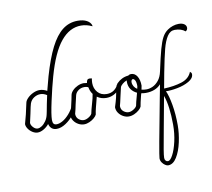

<svg xmlns="http://www.w3.org/2000/svg" viewBox="-151 -1233 2193 1984"><g transform="rotate(-10 946.0 -241.0)"><path d="M932 -984V-975Q875 -1003 816 -1003Q695 -1003 602.5 -890Q510 -777 442 -534Q413 -431 382 -289.5Q351 -148 351 -94Q351 -69 360 -55.5Q369 -42 392 -42Q420 -42 455 -61.5Q490 -81 524.5 -120Q559 -159 585 -214Q599 -214 599 -190Q599 -153 565 -107Q531 -61 481 -28Q431 5 385 5Q353 5 333 -12Q313 -29 305 -60Q282 -31 248.5 -11.5Q215 8 185 8Q158 8 131 -9Q104 -26 87 -51.5Q70 -77 70 -101Q95 -185 122 -316Q126 -338 150.5 -363Q175 -388 210 -404.5Q245 -421 278 -421Q316 -421 356 -399Q375 -476 395 -546Q447 -726 504 -838Q561 -950 630.5 -1004Q700 -1058 790 -1058Q848 -1058 885.5 -1037.5Q923 -1017 932 -984ZM314 -192Q326 -260 347 -356Q313 -378 279 -378Q244 -378 212 -357.5Q180 -337 167 -300Q160 -280 144 -198Q134 -148 123 -104Q123 -81 145 -57Q167 -33 192 -33Q212 -33 235.5 -48.5Q259 -64 279.5 -93.5Q300 -123 308 -163Z M1096 -333Q1096 -308 1076 -281.5Q1056 -255 1021.5 -238Q987 -221 946 -221Q891 -221 849 -251Q843 -222 834 -192Q831 -181 821 -141.5Q811 -102 807 -71Q800 -55 779 -36.5Q758 -18 729 -5Q700 8 672 8Q641 8 612 -8Q583 -24 564.5 -51Q546 -78 546 -111Q560 -153 569 -190Q578 -227 586 -265L596 -315Q601 -338 623 -360.5Q645 -383 676.5 -397.5Q708 -412 740 -412Q752 -412 774 -408Q777 -431 784.5 -440Q792 -449 809 -449Q819 -449 832 -446Q827 -418 827 -398Q827 -340 862 -300Q897 -260 957 -260Q1002 -260 1034.5 -284Q1067 -308 1086 -353Q1096 -350 1096 -333ZM786 -179Q806 -246 812 -287Q790 -315 782 -355Q782 -359 780.5 -361.5Q779 -364 774 -365Q759 -371 740 -371Q703 -371 676 -351Q649 -331 642 -303Q639 -291 620 -209Q611 -161 598 -114Q598 -77 623 -56.5Q648 -36 676 -36Q700 -36 727.5 -53Q755 -70 763 -88Q771 -128 786 -179Z M1871 -756Q1830 -791 1761 -791Q1714 -791 1683 -743.5Q1652 -696 1631 -615Q1610 -534 1579 -375Q1568 -322 1549 -213Q1655 -217 1735 -242.5Q1815 -268 1842 -337Q1850 -331 1854.5 -325Q1859 -319 1859 -309Q1859 -267 1807 -237Q1755 -207 1684.5 -193.5Q1614 -180 1563 -182Q1587 -132 1604.5 -32Q1622 68 1622 184Q1622 270 1602 361.5Q1582 453 1544 514.5Q1506 576 1453 576Q1440 576 1422 564.5Q1404 553 1390.5 533Q1377 513 1377 489Q1377 454 1488 -124L1515 -264Q1488 -233 1447 -217Q1406 -201 1356 -201Q1333 -201 1308 -206Q1306 -196 1300 -176Q1283 -109 1277 -71Q1270 -55 1249 -36.5Q1228 -18 1199 -5Q1170 8 1141 8Q1111 8 1082 -8Q1053 -24 1034.5 -51Q1016 -78 1016 -111Q1034 -167 1043 -204Q1052 -241 1066 -315Q1070 -333 1089.5 -354Q1109 -375 1140 -390.5Q1171 -406 1207 -409Q1220 -420 1237 -420Q1278 -420 1301.5 -381.5Q1325 -343 1325 -283Q1320 -254 1317 -242Q1341 -236 1370 -236Q1400 -236 1434 -251Q1468 -266 1497 -301.5Q1526 -337 1538 -394Q1570 -543 1591.5 -620.5Q1613 -698 1636 -740Q1659 -782 1694 -806Q1719 -824 1750.5 -834.5Q1782 -845 1812 -845Q1849 -845 1870.5 -830Q1892 -815 1892 -791Q1892 -768 1871 -756ZM1247 -365Q1239 -365 1234 -356.5Q1229 -348 1229 -337Q1229 -313 1241 -292.5Q1253 -272 1275 -258L1281 -285Q1281 -327 1270.5 -346Q1260 -365 1247 -365ZM1257 -185 1266 -219Q1227 -237 1204.5 -269.5Q1182 -302 1182 -347Q1182 -358 1183 -363Q1158 -354 1137 -336Q1116 -318 1112 -303L1092 -216Q1076 -141 1068 -114Q1068 -77 1093.5 -56.5Q1119 -36 1147 -36Q1171 -36 1198.5 -53Q1226 -70 1233 -88Q1239 -122 1257 -185ZM1576 171Q1576 74 1565.5 -5.5Q1555 -85 1535 -138Q1503 39 1472 204Q1446 343 1435.5 406Q1425 469 1425 493Q1425 511 1434.5 522Q1444 533 1459 533Q1483 533 1510.5 481.5Q1538 430 1557 346.5Q1576 263 1576 171Z"/></g></svg>

Font: Charmonman
Style: Regular
Weight: 400
Designer: Ekaluck Peanpanawate
Foundry: Cadson Demak Co.,Ltd.
Version: Version 1.000; ttfautohint (v1.6)